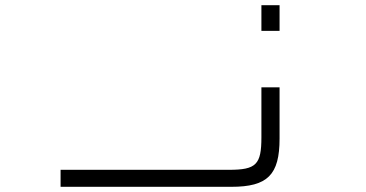

<svg xmlns="http://www.w3.org/2000/svg" viewBox="-20 -720 1411 740"><path d="M987.5 -700V-601H1057.5V-700ZM213.5 0H871.5C1011.5 0 1057.5 -46 1057.5 -186V-383.5H987.5V-191C987.5 -85.5 967.5 -65.5 862 -65.5H213.5Z"/></svg>

Font: Melete Light
Style: Regular
Weight: 300
Width: 6
Designer: Sora Sagano
Foundry: DOT COLON
Version: Version 0.200;FEAKit 1.0